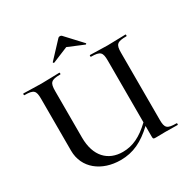

<svg xmlns="http://www.w3.org/2000/svg" viewBox="-183 -975 1124 1149"><g transform="rotate(-30 379.5 -400.5)"><path d="M273 -692 382 -737 490 -692C493 -690 499 -697 495 -699L393 -809C387 -814 376 -814 370 -809L267 -699C264 -697 271 -691 273 -692ZM726 -12C661 -12 649 -23 649 -81V-544C649 -601 661 -613 726 -613C730 -613 730 -625 726 -625C692 -625 649 -622 602 -622C556 -622 515 -625 481 -625C478 -625 478 -613 481 -613C547 -613 557 -599 557 -542V-116C490 -52 431 -24 363 -24C262 -24 193 -91 193 -221V-542C193 -599 204 -613 269 -613C273 -613 273 -625 269 -625C236 -625 194 -622 145 -622C98 -622 56 -625 21 -625C18 -625 18 -613 21 -613C86 -613 97 -601 97 -544V-186C97 -64 198 12 327 12C415 12 483 -22 557 -91V-19C557 -2 559 0 576 0C600 0 613 -1 641 -1C672 -1 698 0 726 0C730 0 730 -12 726 -12Z"/></g></svg>

Font: Cormorant SC Semi
Style: Regular
Weight: 600
Designer: Christian Thalmann (Catharsis Fonts)
Version: Version 1.000;PS 001.000;hotconv 1.0.70;makeotf.lib2.5.58329